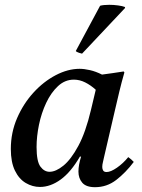

<svg xmlns="http://www.w3.org/2000/svg" viewBox="-20 -766 591 798"><path d="M146 11Q115 11 87 -5.5Q59 -22 42 -57Q25 -92 25 -147Q25 -215 51 -275Q77 -335 119 -381Q161 -427 211.5 -453.5Q262 -480 311 -480Q330 -480 354 -474.5Q378 -469 404 -456Q425 -459 447.5 -462Q470 -465 494 -469L497 -465Q485 -423 476 -385.5Q467 -348 458 -309L412 -111Q411 -104 408 -93Q405 -82 405 -72Q405 -63 409 -57Q413 -51 423 -51Q440 -51 466 -69Q492 -87 513 -113Q526 -104 536 -93Q502 -48 463 -18Q424 12 375 12Q338 12 322 -6.5Q306 -25 306 -53Q306 -80 317 -115H312Q275 -51 232.5 -20Q190 11 146 11ZM378 -393Q357 -412 334 -423.5Q311 -435 287 -435Q250 -435 221 -408Q192 -381 172 -338.5Q152 -296 142 -247.5Q132 -199 132 -155Q132 -95 148 -73.5Q164 -52 186 -52Q212 -52 243.5 -77.5Q275 -103 305.5 -159.5Q336 -216 358 -309ZM499 -737 500 -733 321 -543Q319 -543 308.5 -546.5Q298 -550 295 -554L396 -742Q402 -744 412.5 -745Q423 -746 434 -746Q452 -746 470.5 -743.5Q489 -741 499 -737Z"/></svg>

Font: Castoro
Style: Italic
Weight: 400
Italic angle: -11°
Designer: John Hudson with Paul Hanslow, assisted by Kaja Sojewska.
Foundry: Tiro Typeworks Ltd.
Version: Version 2.04